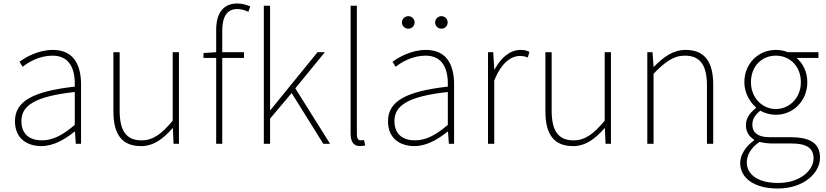

<svg xmlns="http://www.w3.org/2000/svg" viewBox="-20 -827 4747 1104"><path d="M218 13C288 13 354 -26 408 -70H411L416 0H446V-341C446 -448 408 -540 284 -540C198 -540 125 -496 92 -472L110 -443C144 -470 207 -507 282 -507C391 -507 413 -414 410 -329C173 -302 66 -247 66 -130C66 -30 136 13 218 13ZM221 -20C157 -20 103 -50 103 -131C103 -220 181 -273 410 -298V-109C341 -50 284 -20 221 -20Z M791 13C864 13 919 -29 972 -90H974L978 0H1009V-527H973V-133C908 -55 859 -20 794 -20C705 -20 668 -76 668 -192V-527H632V-188C632 -51 683 13 791 13Z M1419 -790C1394 -801 1368 -807 1345 -807C1269 -807 1223 -758 1223 -655V-527L1150 -522V-494H1223V0H1258V-494H1383V-527H1258V-650C1258 -729 1284 -775 1344 -775C1364 -775 1386 -770 1408 -759Z M1497 0H1533V-145L1657 -292L1839 0H1878L1678 -319L1848 -527H1806L1535 -194H1533V-794H1497Z M2050 13C2065 13 2071 11 2080 9L2073 -22C2062 -20 2058 -20 2054 -20C2040 -20 2032 -31 2032 -53V-794H1996V-59C1996 -8 2016 13 2050 13Z M2363 13C2433 13 2499 -26 2553 -70H2556L2561 0H2591V-341C2591 -448 2553 -540 2429 -540C2343 -540 2270 -496 2237 -472L2255 -443C2289 -470 2352 -507 2427 -507C2536 -507 2558 -414 2555 -329C2318 -302 2211 -247 2211 -130C2211 -30 2281 13 2363 13ZM2366 -20C2302 -20 2248 -50 2248 -131C2248 -220 2326 -273 2555 -298V-109C2486 -50 2429 -20 2366 -20ZM2328 -662C2348 -662 2364 -678 2364 -698C2364 -718 2348 -734 2328 -734C2308 -734 2291 -718 2291 -698C2291 -678 2308 -662 2328 -662ZM2518 -662C2539 -662 2554 -678 2554 -698C2554 -718 2539 -734 2518 -734C2498 -734 2482 -718 2482 -698C2482 -678 2498 -662 2518 -662Z M2786 0H2822V-364C2863 -468 2921 -505 2968 -505C2989 -505 2998 -503 3015 -496L3024 -529C3006 -538 2991 -540 2973 -540C2910 -540 2859 -492 2824 -428H2822L2816 -527H2786Z M3275 13C3348 13 3403 -29 3456 -90H3458L3462 0H3493V-527H3457V-133C3392 -55 3343 -20 3278 -20C3189 -20 3152 -76 3152 -192V-527H3116V-188C3116 -51 3167 13 3275 13Z M3702 0H3738V-403C3805 -472 3853 -507 3918 -507C4008 -507 4045 -450 4045 -334V0H4081V-339C4081 -475 4030 -540 3922 -540C3849 -540 3794 -498 3740 -443H3738L3732 -527H3702Z M4452 257C4600 257 4695 169 4695 80C4695 -1 4642 -38 4526 -38H4409C4328 -38 4306 -71 4306 -111C4306 -147 4328 -172 4352 -191C4376 -176 4411 -167 4441 -167C4543 -167 4622 -249 4622 -354C4622 -414 4597 -463 4560 -494H4686V-527H4510C4495 -533 4471 -540 4441 -540C4340 -540 4260 -461 4260 -354C4260 -290 4294 -238 4327 -209V-205C4304 -189 4269 -156 4269 -108C4269 -68 4289 -40 4316 -24V-20C4267 15 4236 64 4236 110C4236 198 4318 257 4452 257ZM4441 -200C4365 -200 4298 -263 4298 -354C4298 -449 4363 -507 4441 -507C4520 -507 4585 -448 4585 -354C4585 -263 4518 -200 4441 -200ZM4454 225C4339 225 4274 177 4274 107C4274 68 4295 24 4347 -11C4376 -4 4404 -2 4411 -2H4531C4614 -2 4658 22 4658 84C4658 153 4580 225 4454 225Z"/></svg>

Font: Genne Gothic ExtraLight
Style: Regular
Weight: 250
Designer: Ryoko NISHIZUKA (kana & ideographs); Paul D. Hunt (Latin, Greek & Cyrillic); Wenlong ZHANG (bopomofo); Sandoll Communica
Foundry: Adobe Systems Incorporated
Version: Version 1.004;PS 1.004;hotconv 16.6.51;makeotf.lib2.5.65220